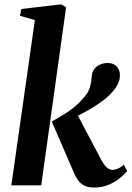

<svg xmlns="http://www.w3.org/2000/svg" viewBox="-20 -834 592 864"><path d="M31 0 137 -743.5 70 -763 76 -793.5 255 -814.5 277.5 -801.5 165.5 0ZM403.5 10Q380 10 363 2.8Q346 -4.5 334 -19.5Q322 -34.5 312 -58L213 -287Q240 -303 264.8 -317.5Q289.5 -332 313.2 -351.2Q337 -370.5 360.5 -399Q378.5 -419 385 -442.5Q391.5 -466 392.5 -487Q393.5 -510 404.8 -524Q416 -538 432 -544.2Q448 -550.5 463.5 -550.5Q491.5 -550.5 505.5 -534.8Q519.5 -519 519.5 -497.5Q520 -474 509.8 -454.5Q499.5 -435 484.5 -419Q468.5 -400.5 443.5 -381.5Q418.5 -362.5 389.8 -345.5Q361 -328.5 333.2 -314.8Q305.5 -301 283 -291.5L318.5 -336.5L435.5 -115Q448 -91.5 460.8 -80.5Q473.5 -69.5 486.5 -69.5Q496 -69.5 509.8 -75Q523.5 -80.5 537.5 -93L552 -64.5Q542.5 -51.5 521.5 -34Q500.5 -16.5 470.5 -3.2Q440.5 10 403.5 10Z"/></svg>

Font: Merriweather 60pt
Style: Bold Italic
Weight: 700
Italic angle: -7.8°
Version: Version 2.101